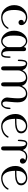

<svg xmlns="http://www.w3.org/2000/svg" viewBox="1398 -1880 493 3329"><g transform="rotate(90 1644.5 -215.5)"><path d="M68.8 -215.8Q68.8 -312 130.9 -377Q192.9 -441.9 276.9 -441.9Q334 -441.9 375 -412.4Q416 -382.8 416 -337.9Q416 -313 401.1 -301.5Q386.2 -290 370.1 -290Q350.1 -290 337.2 -303.5Q324.2 -316.9 324.2 -335.9Q324.2 -352.1 334.7 -366.5Q345.2 -380.9 372.1 -381.8Q335 -418.9 279.8 -418.9Q215.8 -418.9 179.2 -353Q153.3 -306.2 152.8 -214.8Q152.8 -103 194.8 -53.2Q231 -11.2 284.2 -11.2Q328.1 -11.2 375.5 -33.2Q422.9 -55.2 449.2 -98.1Q460.4 -116.2 465.8 -118.2Q470.7 -119.1 474.9 -115Q479 -110.8 479 -106Q479 -97.2 466.6 -79.1Q454.1 -61 431.2 -40Q408.2 -19 367.7 -3.9Q327.1 11.2 278.8 11.2Q189.9 11.2 129.4 -55.2Q68.8 -121.6 68.8 -215.8Z M512.7 -214.8Q512.7 -310.1 566.2 -376Q619.6 -441.9 692.9 -441.9Q748 -441.9 796.9 -380.9Q797.9 -420.9 832 -420.9Q866.7 -420.9 866.7 -379.4Q866.7 -377.9 866.7 -376V-121.1Q866.7 -12.2 916 -12.2Q958 -12.2 958 -118.2V-128.9Q958 -142.1 960.9 -147Q963.9 -151.9 970 -151.9Q976.1 -151.9 980 -147.9Q982.9 -144 982.9 -126Q982.9 -57.1 968.3 -22.9Q953.6 11.2 914.1 11.2Q886.2 11.2 854.5 -5.9Q822.8 -22.9 805.7 -63Q760.7 11.2 692.9 11.2Q622.1 11.2 567.4 -52.7Q512.7 -116.7 512.7 -214.8ZM596.7 -215.8Q596.7 -172.9 598.9 -147.5Q601.1 -122.1 612.1 -87.6Q623 -53.2 645 -33.2Q668 -12.2 694.8 -12.2Q732.9 -12.2 764.9 -47.6Q796.9 -83 796.9 -112.8V-316.9Q796.9 -347.7 764.4 -383.3Q731.9 -418.9 694.8 -418.9Q639.6 -418.9 611.8 -344.2Q596.7 -302.7 596.7 -215.8Z M1013.7 -297.9Q1013.7 -330.1 1015.6 -351.1Q1017.6 -372.1 1024.2 -395Q1030.8 -418 1045.7 -429.4Q1060.5 -440.9 1084.5 -440.9Q1116.7 -440.9 1150.1 -419.9Q1183.6 -398.9 1195.3 -356Q1210.4 -380.9 1221.4 -395.5Q1232.4 -410.2 1262.5 -426Q1292.5 -441.9 1331.5 -441.9Q1376.5 -441.9 1414.6 -419.9Q1452.6 -397.9 1468.8 -346.2Q1511.7 -441.9 1607.4 -441.9Q1607.9 -441.9 1608.4 -441.9Q1669.4 -441.9 1711.9 -403.6Q1754.4 -365.2 1754.4 -273.9Q1754.4 -228 1747.1 -157Q1739.7 -85.9 1739.7 -77.1Q1739.7 -12.2 1777.3 -12.2Q1801.3 -12.2 1817.4 -32Q1833.5 -51.8 1838.1 -74Q1842.8 -96.2 1844.7 -120.1L1847.7 -144Q1850.6 -151.9 1859.4 -151.9Q1871.6 -151.9 1871.6 -134.8Q1871.6 -105 1864 -74.5Q1856.4 -43.9 1833 -16.4Q1809.6 11.2 1773.4 11.2Q1730.5 11.2 1700.4 -21Q1670.4 -53.2 1670.4 -95.2Q1670.4 -96.2 1677.5 -163.6Q1684.6 -231 1684.6 -280.8Q1684.6 -418.9 1603.5 -418.9Q1545.4 -418.9 1511.5 -373Q1477.5 -327.1 1477.5 -290V-33.2Q1477.5 10.7 1442.4 11.2Q1418.5 11.2 1409.7 -13.2Q1407.7 -19 1407.7 -42V-277.8Q1407.7 -418.9 1327.6 -418.9Q1294.4 -418.9 1268.6 -404.1Q1242.7 -389.2 1229 -366.7Q1215.3 -344.2 1209.5 -329.1Q1203.6 -314 1201.7 -303.2Q1200.7 -298.3 1200.7 -274.9V-34.2Q1200.7 10.7 1165.5 11.2Q1141.6 11.2 1132.3 -13.2Q1130.4 -19 1130.4 -41V-303.2Q1130.4 -418 1083 -418Q1083 -418 1082.5 -418Q1068.4 -418 1058.8 -408Q1049.3 -397.9 1045.9 -380.9Q1042.5 -363.8 1041 -348.4Q1039.6 -333 1039.6 -314.5Q1039.6 -295.9 1038.6 -291Q1037.6 -277.8 1025.6 -277.8Q1013.7 -277.8 1013.7 -297.9Z M1956.1 -238.8Q1956.1 -327.6 2019 -384.8Q2082 -441.9 2163.1 -441.9Q2217.3 -441.9 2254.6 -411.9Q2292 -381.8 2292 -335Q2292 -310.1 2281.5 -291.5Q2271 -272.9 2250.5 -262Q2230 -251 2210.2 -243.9Q2190.4 -236.8 2159.9 -233.9Q2129.4 -231 2109.9 -230.5Q2090.3 -230 2061 -230H2040Q2042 -117.2 2078.1 -64.9Q2114.7 -11.2 2167 -11.2Q2167.5 -11.2 2168 -11.2Q2214.8 -11.2 2261.5 -33.2Q2308.1 -55.2 2333 -94.2Q2334 -95.2 2338.6 -103Q2343.3 -110.8 2346.2 -114.5Q2349.1 -118.2 2353 -118.2Q2357.9 -119.1 2362.1 -115Q2366.2 -110.8 2366.2 -106Q2366.2 -96.2 2353.3 -78.1Q2340.3 -60.1 2317.4 -39.6Q2294.4 -19 2253.9 -3.9Q2213.4 11.2 2167 11.2Q2077.1 11.2 2016.6 -63.7Q1956.1 -138.7 1956.1 -238.8ZM2040 -252.9H2071.3Q2107.4 -252.9 2133.3 -254.9Q2159.2 -256.8 2191.2 -264.4Q2223.1 -272 2240.7 -289.6Q2258.3 -307.1 2258.3 -335Q2258.3 -369.1 2232.2 -394Q2206.1 -418.9 2165 -418.9Q2127.9 -418.9 2098.6 -397Q2069.3 -375 2055.2 -340.8Q2042 -310.1 2040 -252.9Z M2402.3 -296.9Q2402.3 -326.7 2403.8 -346.9Q2405.3 -367.2 2411.6 -392.1Q2418 -417 2433.1 -429.4Q2448.2 -441.9 2472.2 -441.9Q2500 -441.9 2531.5 -424.6Q2563 -407.2 2580.1 -366.2Q2594.2 -390.1 2604.2 -402.6Q2614.3 -415 2638.7 -428.5Q2663.1 -441.9 2695.3 -441.9Q2741.2 -441.9 2779.3 -421.4Q2817.4 -400.9 2817.4 -360.8Q2817.4 -340.8 2803.7 -327.4Q2790 -314 2771 -314Q2751 -314 2738 -326.9Q2725.1 -339.8 2725.1 -359.9Q2725.1 -377.9 2735.6 -389.4Q2746.1 -400.9 2760.3 -404.8Q2727.1 -418.9 2694.3 -418.9Q2665.5 -418.9 2643.3 -405Q2621.1 -391.1 2610.1 -370.6Q2599.1 -350.1 2593.8 -332.5Q2588.4 -314.9 2588.4 -304.2V-32.2Q2588.4 10.7 2553.2 11.2Q2526.4 11.2 2520 -13.2Q2518.1 -19 2518.1 -41V-307.1Q2518.1 -401.4 2482.4 -416Q2467.3 -421.9 2453.1 -413.1Q2438 -403.3 2433.1 -373Q2428.2 -342.8 2427.7 -314.5Q2427.2 -286.1 2423.3 -282.2Q2420.4 -278.3 2415 -277.8Q2402.3 -277.8 2402.3 -296.9Z M2857.4 -238.8Q2857.4 -327.6 2920.4 -384.8Q2983.4 -441.9 3064.5 -441.9Q3118.7 -441.9 3156 -411.9Q3193.4 -381.8 3193.4 -335Q3193.4 -310.1 3182.9 -291.5Q3172.4 -272.9 3151.9 -262Q3131.3 -251 3111.6 -243.9Q3091.8 -236.8 3061.3 -233.9Q3030.8 -231 3011.2 -230.5Q2991.7 -230 2962.4 -230H2941.4Q2943.4 -117.2 2979.5 -64.9Q3016.1 -11.2 3068.4 -11.2Q3068.8 -11.2 3069.3 -11.2Q3116.2 -11.2 3162.8 -33.2Q3209.5 -55.2 3234.4 -94.2Q3235.4 -95.2 3240 -103Q3244.6 -110.8 3247.6 -114.5Q3250.5 -118.2 3254.4 -118.2Q3259.3 -119.1 3263.4 -115Q3267.6 -110.8 3267.6 -106Q3267.6 -96.2 3254.6 -78.1Q3241.7 -60.1 3218.8 -39.6Q3195.8 -19 3155.3 -3.9Q3114.7 11.2 3068.4 11.2Q2978.5 11.2 2918 -63.7Q2857.4 -138.7 2857.4 -238.8ZM2941.4 -252.9H2972.7Q3008.8 -252.9 3034.7 -254.9Q3060.5 -256.8 3092.5 -264.4Q3124.5 -272 3142.1 -289.6Q3159.7 -307.1 3159.7 -335Q3159.7 -369.1 3133.5 -394Q3107.4 -418.9 3066.4 -418.9Q3029.3 -418.9 3000 -397Q2970.7 -375 2956.5 -340.8Q2943.4 -310.1 2941.4 -252.9Z"/></g></svg>

Font: CMU Serif Upright Italic
Style: UprightItalic
Weight: 500
Version: Version 0.7.0